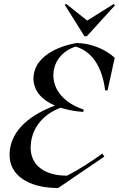

<svg xmlns="http://www.w3.org/2000/svg" viewBox="-20 -930 597 964"><path d="M272 14 504 -144 494 -159C438 -119 380 -80 316 -48C204 -48 134 -100 134 -188C134 -274 185 -352 284 -389C317 -379 355 -371 398 -368L400 -380C304 -412 248 -476 248 -552C248 -619 292 -675 360 -696C440 -672 492 -600 508 -476H520L556 -640C507 -685 432 -714 364 -714C232 -690 148 -624 148 -536C148 -477 187 -429 256 -400C104 -343 28 -255 28 -152C28 -49 124 14 272 14ZM404 -748H416L557 -903L551 -910L420 -828H416L313 -910L305 -906Z"/></svg>

Font: Mazius Display Extra italic
Style: Regular
Weight: 400
Italic angle: -17°
Designer: Alberto Casagrande & Collletttivo
Foundry: Collletttivo
Version: Version 2.000;Glyphs 3.2 (3217)